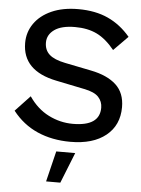

<svg xmlns="http://www.w3.org/2000/svg" viewBox="-62 -763 771 1049"><g transform="rotate(5 323.5 -238.5)"><path d="M325 -715Q419 -715 488.5 -683Q558 -651 611 -588L533 -509Q486 -567 435.5 -591.5Q385 -616 316 -616Q241 -616 202.5 -588.5Q164 -561 164 -518Q164 -477 191 -452.5Q218 -428 278 -416L422 -387Q513 -369 561 -324.5Q609 -280 609 -202Q609 -103 538.5 -46Q468 11 344 11Q243 11 162.5 -24.5Q82 -60 26 -132L107 -218Q152 -152 215.5 -120Q279 -88 349 -88Q496 -88 496 -189Q496 -223 473.5 -247.5Q451 -272 395 -283L239 -315Q51 -353 51 -506Q51 -565 84 -612.5Q117 -660 178.5 -687.5Q240 -715 325 -715ZM376 70 309 238H231L272 70Z"/></g></svg>

Font: Prodigy Sans Medium
Style: Regular
Weight: 500
Designer: Wei Huang
Foundry: Wei Huang
Version: Version 1.003; ttfautohint (v1.8.3)